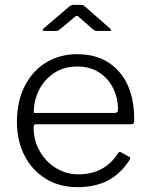

<svg xmlns="http://www.w3.org/2000/svg" viewBox="-20 -764 619 794"><path d="M304 -43Q412 -43 468 -130Q471 -135 474 -135.5Q477 -136 481 -134L515 -115Q518 -113 518.5 -110Q519 -107 516 -103Q479 -45 426 -17.5Q373 10 300 10Q227 10 170.5 -24Q114 -58 82 -119.5Q50 -181 50 -260Q50 -345 82.5 -408.5Q115 -472 171.5 -506Q228 -540 299 -540Q408 -540 471.5 -468.5Q535 -397 535 -271V-265Q535 -258 532.5 -254Q530 -250 521 -250H126Q119 -250 119 -235Q119 -184 144 -139.5Q169 -95 211.5 -69Q254 -43 304 -43ZM451 -297Q461 -297 464.5 -300Q468 -303 468 -311Q468 -359 447.5 -400Q427 -441 389 -465Q351 -489 300 -489Q244 -489 203 -461.5Q162 -434 140.5 -390Q119 -346 120 -297ZM308 -692Q301 -699 298 -699Q295 -699 287 -692L228 -643Q223 -639 220 -637.5Q217 -636 211 -636H164Q158 -636 157 -639Q156 -642 161 -647L263 -734Q273 -744 285 -744H316Q323 -744 328 -740Q333 -736 334 -735L434 -647Q447 -636 433 -636H381Q372 -636 364 -643Z"/></svg>

Font: Libre Franklin Light
Style: Regular
Weight: 300
Designer: Pablo Impallari, Rodrigo Fuenzalida
Foundry: Impallari Type
Version: Version 1.002; ttfautohint (v1.5)